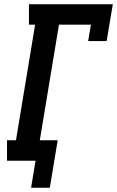

<svg xmlns="http://www.w3.org/2000/svg" viewBox="-20 -755 550 902"><path d="M126 127 147 0H13V-96H55L145 -639H116V-735H510L481 -562H394L407 -639H257L167 -96H251L214 127Z"/></svg>

Font: Iosevka Gothic
Style: Bold Italic
Weight: 700
Italic angle: -9°
Monospace: yes
Designer: Belleve Invis
Foundry: Belleve Invis
Version: Version 15.5.1; ttfautohint (v1.8.4)